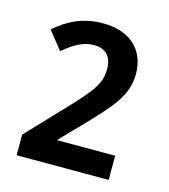

<svg xmlns="http://www.w3.org/2000/svg" viewBox="-75 -914 492 560"><g transform="rotate(15 171.0 -634.5)"><path d="M303 -416V-489H127L192 -556C260 -627 300 -670 300 -734C300 -809 250 -853 169 -853C109 -853 64 -830 26 -796L69 -742C101 -769 129 -785 161 -785C194 -785 215 -765 215 -728C215 -686 199 -661 130 -589L25 -478V-416Z"/></g></svg>

Font: Noto Sans Thai Medium
Style: Regular
Weight: 500
Designer: Monotype Design Team
Foundry: Monotype Imaging Inc.
Version: Version 1.901